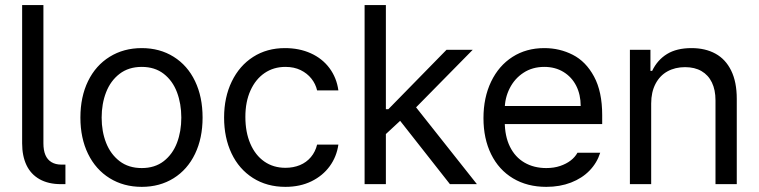

<svg xmlns="http://www.w3.org/2000/svg" viewBox="-20 -727 2996 758"><path d="M222.7 -77.1Q230.5 -77.1 238.3 -77.1V0Q229.5 0 220.7 0Q170.9 0 136.2 -19.5Q101.6 -39.1 84.5 -75.2Q67.4 -111.3 67.4 -161.1V-707H151.4V-161.1Q151.4 -133.8 159.2 -115.2Q167 -96.7 183.1 -86.9Q199.2 -77.1 222.7 -77.1Z M297.4 -262.7Q297.4 -344.7 327.6 -406.7Q357.9 -468.8 413.1 -502.9Q468.3 -537.1 539.6 -537.1Q610.8 -537.1 665.5 -502.9Q720.2 -468.8 750 -406.7Q779.8 -344.7 779.8 -262.7Q779.8 -181.6 750 -119.6Q720.2 -57.6 665.5 -23.4Q610.8 10.7 539.6 10.7Q468.3 10.7 413.1 -23.4Q357.9 -57.6 327.6 -119.6Q297.4 -181.6 297.4 -262.7ZM695.8 -262.7Q695.8 -317.4 678.7 -362.8Q661.6 -408.2 626.5 -435.5Q591.3 -462.9 539.6 -462.9Q487.8 -462.9 452.1 -435.5Q416.5 -408.2 398.9 -362.8Q381.3 -317.4 381.3 -262.7Q381.3 -208 398.9 -163.1Q416.5 -118.2 452.1 -90.8Q487.8 -63.5 539.6 -63.5Q591.3 -63.5 626.5 -90.8Q661.6 -118.2 678.7 -163.1Q695.8 -208 695.8 -262.7Z M864.7 -262.7Q864.7 -342.8 895 -405.3Q925.3 -467.8 979.5 -502.4Q1033.7 -537.1 1105 -537.1Q1161.6 -537.1 1207 -516.6Q1252.4 -496.1 1280.8 -458Q1309.1 -419.9 1315.9 -370.1H1231.9Q1226.1 -395.5 1209.5 -416.5Q1192.9 -437.5 1167 -450.2Q1141.1 -462.9 1106.9 -462.9Q1060.1 -462.9 1024.4 -438.5Q988.8 -414.1 968.8 -369.6Q948.7 -325.2 948.7 -265.6Q948.7 -205.1 968.3 -159.7Q987.8 -114.3 1023.4 -89.4Q1059.1 -64.5 1106.9 -64.5Q1138.2 -64.5 1164.1 -75.2Q1189.9 -85.9 1207.5 -106.9Q1225.1 -127.9 1231.9 -156.2H1315.9Q1309.1 -108.4 1281.7 -70.8Q1254.4 -33.2 1209.5 -11.2Q1164.6 10.7 1106.9 10.7Q1033.7 10.7 978.5 -24.4Q923.3 -59.6 894 -121.6Q864.7 -183.6 864.7 -262.7Z M1496.6 -295.9H1513.2L1742.7 -530.3H1846.2L1599.1 -279.3H1591.3L1497.6 -192.4ZM1419.4 -707H1503.4V0H1419.4ZM1551.3 -260.7 1609.9 -319.3 1862.8 0H1756.3Z M1888.7 -260.7Q1888.7 -341.8 1918.9 -404.8Q1949.2 -467.8 2003.4 -502.4Q2057.6 -537.1 2128.9 -537.1Q2189.5 -537.1 2241.2 -510.7Q2293 -484.4 2325.2 -424.8Q2357.4 -365.2 2357.4 -272.5V-237.3H1947.3V-308.6H2272.5Q2272.5 -353.5 2254.9 -388.2Q2237.3 -422.9 2204.6 -442.9Q2171.9 -462.9 2128.9 -462.9Q2082 -462.9 2046.9 -439.9Q2011.7 -417 1992.2 -378.4Q1972.7 -339.8 1972.7 -295.9V-248Q1972.7 -189.5 1993.2 -147.9Q2013.7 -106.4 2050.8 -85Q2087.9 -63.5 2136.7 -63.5Q2167 -63.5 2191.4 -71.8Q2215.8 -80.1 2232.9 -93.3Q2250 -106.4 2259.8 -124H2349.6Q2336.9 -84 2307.6 -53.7Q2278.3 -23.4 2234.4 -6.3Q2190.4 10.7 2136.7 10.7Q2061.5 10.7 2005.4 -22.9Q1949.2 -56.6 1918.9 -118.2Q1888.7 -179.7 1888.7 -260.7Z M2550.8 0H2466.8V-530.3H2547.9V-447.3H2554.7Q2575.2 -490.2 2613.3 -513.7Q2651.4 -537.1 2710 -537.1Q2764.6 -537.1 2804.7 -515.1Q2844.7 -493.2 2866.7 -448.2Q2888.7 -403.3 2888.7 -336.9V0H2804.7V-331.1Q2804.7 -372.1 2790.5 -401.4Q2776.4 -430.7 2749.5 -446.3Q2722.7 -461.9 2684.6 -461.9Q2645.5 -461.9 2615.2 -445.3Q2585 -428.7 2567.9 -396Q2550.8 -363.3 2550.8 -318.4Z"/></svg>

Font: Pretendard GOV Variable
Style: Regular
Weight: 400
Designer: Base glyphs from Inter by Rasmus Andersson; Hangul glyphs from Noto Sans CJK(Source Han Sans) by Jang Soo-young and Kang
Foundry: Kil Hyung-jin
Version: Version 1.307;Glyphs 3.2 (3192)